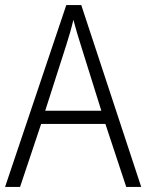

<svg xmlns="http://www.w3.org/2000/svg" viewBox="-20 -829 577 756"><path d="M477 -93H536L300 -809H241L0 -93H59L142 -341H395ZM297 -655 379 -393H158L242 -655C251 -683 261 -717 269 -751C277 -720 289 -680 297 -655Z"/></svg>

Font: Noto Sans Kannada UI SemiCondensed Light
Style: Regular
Weight: 300
Width: 4
Designer: Jelle Bosma - Monotype Design Team
Foundry: Monotype Imaging Inc.
Version: Version 2.005